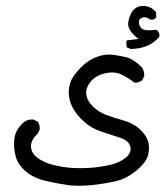

<svg xmlns="http://www.w3.org/2000/svg" viewBox="-20 -450 547 635"><path d="M210.9 163.1Q169.9 157.2 131.3 148.4Q92.8 139.6 66.4 117.7Q40 95.7 32.2 68.4Q24.4 41 27.3 11.2Q30.3 -18.6 52.7 -40Q68.4 -56.6 89.8 -54.7L104.5 -47.9Q112.3 -38.1 111.3 -21.5L104.5 -7.8Q81.1 13.7 82.5 35.6Q84 57.6 105 72.8Q126 87.9 154.8 95.2Q183.6 102.5 213.9 105Q244.1 107.4 278.8 105Q313.5 102.5 344.7 95.2Q376 87.9 396 71.3Q416 54.7 411.1 35.2Q406.2 15.6 379.4 6.3Q352.5 -2.9 318.4 -13.7Q284.2 -24.4 258.3 -47.4Q232.4 -70.3 219.2 -96.2Q206.1 -122.1 207.5 -149.4Q209 -176.8 222.2 -196.3Q235.4 -215.8 255.4 -234.4Q275.4 -252.9 302.7 -262.7Q330.1 -272.5 356 -268.6Q381.8 -264.6 400.9 -259.8Q419.9 -254.9 448.2 -228.5Q458 -215.8 457 -198.2L450.2 -184.6Q439.5 -175.8 423.8 -176.8Q412.1 -187.5 386.7 -201.2Q361.3 -214.8 329.6 -208Q297.9 -201.2 280.8 -181.2Q263.7 -161.1 265.1 -140.1Q266.6 -119.1 286.1 -99.1Q305.7 -79.1 331.5 -69.8Q357.4 -60.5 389.6 -51.3Q421.9 -42 442.4 -22.5Q462.9 -2.9 469.2 15.1Q475.6 33.2 470.7 59.1Q465.8 85 432.1 113.3Q398.4 141.6 360.4 149.9Q322.3 158.2 284.7 162.1Q247.1 166 210.9 163.1ZM412.1 -288.1 399.4 -293 397.5 -310.5 399.4 -316.4Q418 -318.4 438.5 -321.3Q399.4 -349.6 404.3 -377.4Q409.2 -405.3 422.9 -418.5Q436.5 -431.6 458 -430.2Q479.5 -428.7 496.1 -410.2L497.1 -393.6Q489.3 -381.8 475.6 -385.7Q462.9 -396.5 449.7 -391.1Q436.5 -385.7 439.9 -371.1Q443.4 -356.4 455.1 -352.1Q466.8 -347.7 497.1 -351.6Q509.8 -342.8 506.8 -328.1Q488.3 -306.6 463.9 -297.4Q439.5 -288.1 412.1 -288.1Z"/></svg>

Font: JasonHandwriting2
Style: Regular
Weight: 400
Version: Version 1.05.10